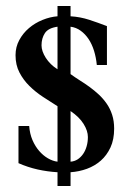

<svg xmlns="http://www.w3.org/2000/svg" viewBox="-20 -562 424 639"><path d="M359.9 -133.8Q359.9 -97.7 347.7 -71.3Q335.4 -44.9 315.4 -27.3Q295.4 -9.8 269.3 -0.2Q243.2 9.3 214.8 11.2V57.1H171.4V11.2Q138.2 9.3 105.2 2Q72.3 -5.4 41.5 -19V-142.6H77.1Q79.1 -116.7 88.1 -95.7Q97.2 -74.7 110.4 -59.6Q123.5 -44.4 139.4 -35.2Q155.3 -25.9 171.4 -23.9V-208.5Q147.5 -223.6 122.8 -239.7Q98.1 -255.9 77.9 -275.9Q57.6 -295.9 44.7 -320.8Q31.7 -345.7 31.7 -378.4Q31.7 -405.8 44.2 -428.7Q56.6 -451.7 76.4 -468.5Q96.2 -485.4 121.3 -495.6Q146.5 -505.9 171.4 -507.8V-542H214.8V-507.8Q231.4 -506.8 246.6 -503.9Q261.7 -501 276.4 -496.3Q291 -491.7 305.7 -486.3Q320.3 -481 335.9 -475.1V-345.7H302.2Q299.8 -370.6 293 -392.8Q286.1 -415 274.9 -431.9Q263.7 -448.7 248.5 -459.7Q233.4 -470.7 214.8 -473.1V-315.4Q229.5 -304.7 245.8 -294.4Q262.2 -284.2 278.3 -272.5Q294.4 -260.7 309.1 -247.1Q323.7 -233.4 335.2 -216.8Q346.7 -200.2 353.3 -179.7Q359.9 -159.2 359.9 -133.8ZM171.4 -473.1Q140.6 -468.8 129.4 -451.7Q118.2 -434.6 118.2 -411.1Q118.2 -401.4 121.8 -390.9Q125.5 -380.4 132.3 -369.6Q139.2 -358.9 148.9 -349.1Q158.7 -339.4 171.4 -331.5ZM272.5 -106Q272.5 -126.5 258.3 -149.4Q244.1 -172.4 214.8 -192.4V-23.9Q228 -24.9 238.5 -31.7Q249 -38.6 256.6 -49.6Q264.2 -60.5 268.3 -75Q272.5 -89.4 272.5 -106Z"/></svg>

Font: Scheherazade
Style: Bold
Weight: 700
Version: Version 2.100 (build 932/914)